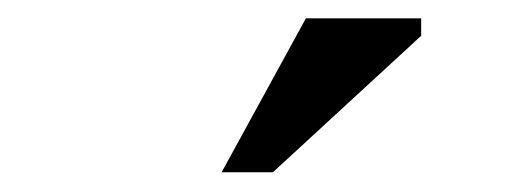

<svg xmlns="http://www.w3.org/2000/svg" viewBox="-20 -736 540 204"><path d="M215.5 -553 305 -716.5H427.5V-698L270 -553Z"/></svg>

Font: Newsreader 9pt
Style: Regular
Weight: 400
Designer: Hugues Gentile
Foundry: Production Type
Version: Version 1.003